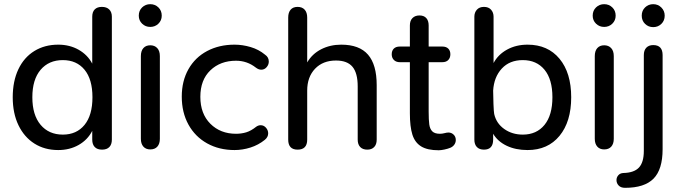

<svg xmlns="http://www.w3.org/2000/svg" viewBox="-20 -710 3270 920"><path d="M41 -244Q41 -321 68 -378Q95 -435 144.5 -465.5Q194 -496 259 -496Q314 -496 357 -471.5Q400 -447 422 -405V-630Q422 -653 434 -665Q446 -677 468 -677Q491 -677 503.5 -664.5Q516 -652 516 -630V-41Q516 -18 504 -5.5Q492 7 469 7Q446 7 434 -5.5Q422 -18 422 -41V-83Q400 -40 357 -15.5Q314 9 259 9Q194 9 145 -22Q96 -53 68.5 -110Q41 -167 41 -244ZM423 -244Q423 -330 385 -376Q347 -422 281 -422Q214 -422 174.5 -375.5Q135 -329 135 -244Q135 -159 174.5 -112Q214 -65 281 -65Q347 -65 385 -111.5Q423 -158 423 -244Z M655 -45V-441Q655 -466 667 -479.5Q679 -493 700 -493Q721 -493 733.5 -479.5Q746 -466 746 -441V-45Q746 -21 734 -7.5Q722 6 700 6Q679 6 667 -7.5Q655 -21 655 -45ZM645 -635Q645 -659 661 -674.5Q677 -690 700 -690Q723 -690 739 -674.5Q755 -659 755 -635Q755 -612 739 -596.5Q723 -581 700 -581Q677 -581 661 -596.5Q645 -612 645 -635Z M851 -247Q851 -322 883 -378.5Q915 -435 972.5 -465.5Q1030 -496 1104 -496Q1142 -496 1181 -484.5Q1220 -473 1250 -448Q1268 -436 1268 -415Q1268 -400 1257.5 -388Q1247 -376 1232 -376Q1219 -376 1206 -386Q1164 -419 1111 -419Q1036 -419 988 -373Q940 -327 940 -246Q940 -165 988 -117Q1036 -69 1111 -69Q1137 -69 1160 -76Q1183 -83 1208 -103Q1218 -110 1229 -110Q1244 -110 1254.5 -98Q1265 -86 1265 -71Q1265 -53 1249 -40Q1218 -15 1180 -3Q1142 9 1104 9Q1030 9 972.5 -23Q915 -55 883 -113Q851 -171 851 -247Z M1361 -41V-626Q1361 -650 1372.5 -663.5Q1384 -677 1406 -677Q1428 -677 1440 -663.5Q1452 -650 1452 -626V-411Q1476 -452 1519 -474Q1562 -496 1615 -496Q1702 -496 1743.5 -448Q1785 -400 1785 -302V-41Q1785 -18 1773 -5.5Q1761 7 1740 7Q1718 7 1706 -5.5Q1694 -18 1694 -41V-296Q1694 -360 1669 -390Q1644 -420 1590 -420Q1527 -420 1489.5 -380.5Q1452 -341 1452 -276V-41Q1452 7 1406 7Q1361 7 1361 -41Z M1944 -167V-412H1896Q1878 -412 1867.5 -422.5Q1857 -433 1857 -450Q1857 -467 1867 -477Q1877 -487 1896 -487H1944V-588Q1944 -611 1956.5 -623.5Q1969 -636 1990 -636Q2011 -636 2022.5 -623.5Q2034 -611 2034 -588V-487H2099Q2118 -487 2128 -477Q2138 -467 2138 -450Q2138 -433 2128 -422.5Q2118 -412 2099 -412H2034V-175Q2034 -135 2037 -113.5Q2040 -92 2051.5 -80.5Q2063 -69 2088 -69Q2099 -69 2110 -72Q2121 -75 2129 -75Q2143 -75 2153.5 -65Q2164 -55 2164 -39Q2164 -27 2157 -17Q2150 -7 2138 -2Q2126 3 2109.5 6.5Q2093 10 2082 10Q2028 10 1998 -8.5Q1968 -27 1956 -65Q1944 -103 1944 -167Z M2343 -69V-41Q2343 7 2299 7Q2277 7 2265 -5.5Q2253 -18 2253 -41V-630Q2253 -650 2265 -663.5Q2277 -677 2299 -677Q2321 -677 2333 -663.5Q2345 -650 2345 -630V-408Q2367 -449 2410 -472.5Q2453 -496 2508 -496Q2605 -496 2661 -428.5Q2717 -361 2717 -244Q2717 -127 2661 -59Q2605 9 2508 9Q2451 9 2408 -11.5Q2365 -32 2343 -69ZM2627 -244Q2627 -330 2589 -376Q2551 -422 2485 -422Q2422 -422 2384.5 -381.5Q2347 -341 2343 -276Q2343 -250 2344.5 -212Q2346 -174 2348 -164Q2358 -119 2396 -92Q2434 -65 2485 -65Q2551 -65 2589 -111.5Q2627 -158 2627 -244Z M2830 -45V-441Q2830 -466 2842 -479.5Q2854 -493 2875 -493Q2896 -493 2908.5 -479.5Q2921 -466 2921 -441V-45Q2921 -21 2909 -7.5Q2897 6 2875 6Q2854 6 2842 -7.5Q2830 -21 2830 -45ZM2820 -635Q2820 -659 2836 -674.5Q2852 -690 2875 -690Q2898 -690 2914 -674.5Q2930 -659 2930 -635Q2930 -612 2914 -596.5Q2898 -581 2875 -581Q2852 -581 2836 -596.5Q2820 -612 2820 -635Z M2934 153Q2934 140 2942.5 130Q2951 120 2966 119Q3018 118 3041.5 93Q3065 68 3065 13V-446Q3065 -469 3077 -481.5Q3089 -494 3110 -494Q3155 -494 3155 -446V5Q3155 102 3111.5 146Q3068 190 2975 190Q2955 190 2944.5 179Q2934 168 2934 153ZM3055 -635Q3055 -659 3071 -674.5Q3087 -690 3110 -690Q3133 -690 3149 -674Q3165 -658 3165 -635Q3165 -611 3149 -595.5Q3133 -580 3110 -580Q3087 -580 3071 -595.5Q3055 -611 3055 -635Z"/></svg>

Font: SN Pro
Style: Regular
Weight: 400
Designer: Tobias Whetton
Foundry: Supernotes
Version: Version 1.003